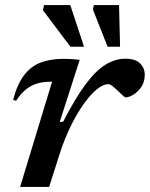

<svg xmlns="http://www.w3.org/2000/svg" viewBox="-20 -734 588 754"><path d="M184.5 -413Q183.5 -413 181.8 -413Q180 -413 178.5 -413Q149.5 -413 126.2 -406.2Q103 -399.5 82.8 -383.5Q62.5 -367.5 43 -338L31.5 -342.5Q48.5 -405.5 76 -440.5Q103.5 -475.5 142 -489.2Q180.5 -503 229 -503Q241 -503 251.2 -502.5Q261.5 -502 271.8 -501.2Q282 -500.5 293 -499L214.5 -255L228 -256Q275.5 -348.5 316 -402.8Q356.5 -457 394.5 -480.2Q432.5 -503.5 472 -503.5Q512 -503.5 530.2 -485Q548.5 -466.5 548.5 -440.5Q548.5 -412.5 535 -392.8Q521.5 -373 503.8 -362.2Q486 -351.5 473 -351.5Q470.5 -351.5 461.8 -359.5Q453 -367.5 442.5 -377.5Q432 -388 422 -395.8Q412 -403.5 405.5 -403.5Q388.5 -403.5 368.2 -389.2Q348 -375 326.8 -349.2Q305.5 -323.5 284.5 -288.2Q263.5 -253 245 -211Q226.5 -169 212 -122.5L173 0H59ZM310 -550.5H256.5L148.5 -694L153 -714H256ZM451.5 -550.5H402.5L345 -696.5L348.5 -714H447.5Z"/></svg>

Font: Newsreader 9pt Medium
Style: Italic
Weight: 500
Italic angle: -17°
Designer: Hugues Gentile
Foundry: Production Type
Version: Version 1.003